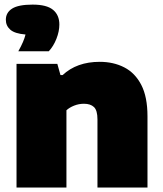

<svg xmlns="http://www.w3.org/2000/svg" viewBox="-20 -834 726 854"><path d="M53.5 0V-550H235L249 -500H258.5Q321.5 -559 423.5 -559Q485 -559 533 -534.2Q581 -509.5 608.5 -456.2Q636 -403 636 -316.5V0H413.5V-303Q413.5 -343 398 -357.8Q382.5 -372.5 353.5 -372.5Q330.5 -372.5 309.8 -364.2Q289 -356 275.5 -343.5V0ZM61.5 -606Q86.5 -650.5 93.5 -680.5Q45.5 -684.5 25.8 -702Q6 -719.5 6 -746Q6 -778 34 -795.8Q62 -813.5 125 -813.5Q188 -813.5 216 -790.2Q244 -767 244 -725Q244 -694.5 231 -661.5Q218 -628.5 197 -606Z"/></svg>

Font: Encode Sans Semi Expanded Black
Style: Regular
Weight: 900
Width: 6
Designer: Multiple Designers
Foundry: Impallari Type
Version: Version 3.000; ttfautohint (v1.8.3) -l 8 -r 50 -G 200 -x 14 